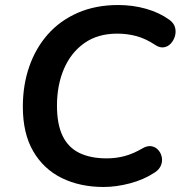

<svg xmlns="http://www.w3.org/2000/svg" viewBox="-20 -735 720 765"><path d="M393 10Q299 10 226.5 -25.5Q154 -61 112.5 -132Q71 -203 71 -310Q71 -396 96.5 -469.5Q122 -543 170.5 -598Q219 -653 290 -684Q361 -715 451 -715Q509 -715 562 -700Q615 -685 655 -656Q673 -643 677.5 -625.5Q682 -608 677 -591Q672 -574 660.5 -561.5Q649 -549 633 -546.5Q617 -544 600 -555Q561 -581 524 -591Q487 -601 447 -601Q370 -601 316.5 -563.5Q263 -526 235 -461Q207 -396 207 -314Q207 -240 229.5 -193.5Q252 -147 296.5 -125.5Q341 -104 405 -104Q442 -104 476 -113Q510 -122 546 -143Q566 -155 582.5 -152.5Q599 -150 610 -138Q621 -126 624.5 -109.5Q628 -93 621.5 -76.5Q615 -60 597 -48Q553 -19 498 -4.5Q443 10 393 10Z"/></svg>

Font: Nunito Variable Extra Light
Style: Italic
Weight: 200
Italic angle: -9°
Designer: Vernon Adams
Foundry: Vernon Adams
Version: Version 3.602